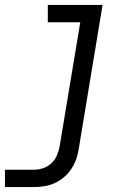

<svg xmlns="http://www.w3.org/2000/svg" viewBox="-32 -540 552 775"><path d="M-12 215V145H106Q124 145 143 138.5Q162 132 176.5 118Q191 104 198.5 85.5Q206 67 209 49L292 -450H161V-520H382L286 60Q283 81 276 101.5Q269 122 256.5 141Q244 160 226.5 175Q209 190 189 199Q169 208 148 211.5Q127 215 106 215Z"/></svg>

Font: Iosevka SS04 Oblique
Style: Regular
Weight: 400
Italic angle: -9°
Monospace: yes
Designer: Belleve Invis
Foundry: Belleve Invis
Version: Version 19.0.0; ttfautohint (v1.8.4)